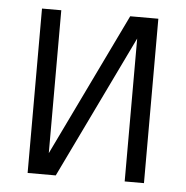

<svg xmlns="http://www.w3.org/2000/svg" viewBox="-43 -562 587 605"><g transform="rotate(5 250.0 -260.0)"><path d="M66 0V-520H127V-68L345 -520H434V0H373V-452L155 0Z"/></g></svg>

Font: Iosevka SS04 Light
Style: Regular
Weight: 300
Monospace: yes
Designer: Belleve Invis
Foundry: Belleve Invis
Version: Version 19.0.0; ttfautohint (v1.8.4)